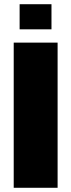

<svg xmlns="http://www.w3.org/2000/svg" viewBox="-20 -890 338 910"><path d="M45 0V-688H253V0ZM73 -751V-870H224V-751Z"/></svg>

Font: Saira Semi Condensed Black
Style: Regular
Weight: 900
Width: 4
Designer: Hector Gatti with collaboration of the Omnibus-Type team
Foundry: Omnibus-Type
Version: Version 1.001; ttfautohint (v1.8)